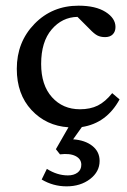

<svg xmlns="http://www.w3.org/2000/svg" viewBox="-20 -448 455 686"><path d="M217.8 217.8Q169.9 217.8 128.9 193.4L147.5 155.3Q184.1 178.7 222.7 178.7Q243.7 178.7 257.1 168.7Q270.5 158.7 270.5 140.6Q270.5 120.1 250 109.6Q229.5 99.1 194.3 103.5L179.7 85L224.6 6.8Q145 1.5 92.5 -54.9Q40 -111.3 40 -202.1Q40 -297.9 103.3 -362.8Q166.5 -427.7 260.7 -427.7Q321.8 -427.7 357.2 -405.3Q392.6 -382.8 392.6 -351.6Q392.6 -335 382.8 -325.2Q373 -315.4 355.5 -315.4Q339.4 -315.4 327.9 -321.3Q316.4 -327.1 299.8 -344.7L256.8 -387.7Q202.1 -386.7 164.6 -342.8Q127 -298.8 127 -219.7Q127 -143.6 165.8 -100.6Q204.6 -57.6 265.6 -57.6Q302.7 -57.6 329.6 -71Q356.4 -84.5 380.9 -115.2L407.2 -92.8Q360.8 -7.8 272.5 5.9L241.2 49.8Q283.7 52.7 309.8 73.2Q335.9 93.8 335.9 127Q335.9 165.5 301.8 191.7Q267.6 217.8 217.8 217.8Z"/></svg>

Font: Crimson Pro
Style: Regular
Weight: 400
Designer: Jacques Le Bailly
Foundry: Baron von Fonthausen
Version: Version 1.003